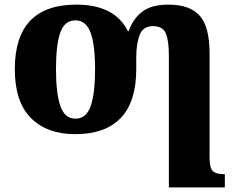

<svg xmlns="http://www.w3.org/2000/svg" viewBox="-20 -570 1021 830"><path d="M710 -329Q710 -396 696.5 -426.5Q683 -457 642 -457Q598 -457 583.5 -418.5Q569 -380 569 -321V-271Q569 -130 502 -60Q435 10 305 10Q183 10 113.5 -60Q44 -130 44 -271Q44 -550 310 -550Q476 -550 533 -435H536Q555 -489 595 -519.5Q635 -550 708 -550Q801 -550 843.5 -502Q886 -454 886 -338V112Q886 158 901 170.5Q916 183 949 183H952V240H710ZM306 -57Q353 -57 372 -111.5Q391 -166 391 -271Q391 -376 371.5 -429Q352 -482 306 -482Q259 -482 240.5 -429Q222 -376 222 -271Q222 -166 241 -111.5Q260 -57 306 -57Z"/></svg>

Font: Noto Serif ExtraBold
Style: Regular
Weight: 800
Designer: Monotype Design Team
Foundry: Monotype Imaging Inc.
Version: Version 2.014